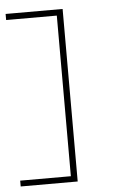

<svg xmlns="http://www.w3.org/2000/svg" viewBox="-62 -642 481 755"><g transform="rotate(-5 179.0 -264.5)"><path d="M-11 -581V-605H214V76H-11V53H189V-581Z"/></g></svg>

Font: Padyakke Expanded One
Style: Regular
Weight: 400
Designer: James Puckett
Foundry: Dunwich Type Founders
Version: Version 1.500; ttfautohint (v1.8.4.7-5d5b)